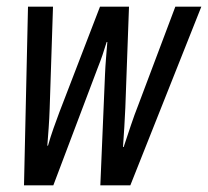

<svg xmlns="http://www.w3.org/2000/svg" viewBox="-20 -556 624 576"><path d="M140 0 273 -352Q281 -372 287.5 -391Q294 -410 300 -430H302Q300 -405 298 -380.5Q296 -356 295 -332L281 0H371L584 -536H506L396 -244Q383 -211 372.5 -179.5Q362 -148 351 -115H349Q351 -145 353 -175.5Q355 -206 356 -233L367 -536H280L158 -219Q150 -198 140.5 -171Q131 -144 124 -119H122Q124 -145 126 -172.5Q128 -200 129 -230L139 -536H64L52 0Z"/></svg>

Font: Noto Sans Display Condensed
Style: Italic
Weight: 400
Width: 3
Designer: Monotype Design team
Foundry: Monotype Imaging Inc.
Version: 1.000